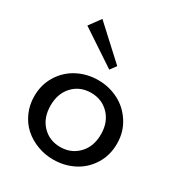

<svg xmlns="http://www.w3.org/2000/svg" viewBox="-186 -906 973 1044"><g transform="rotate(30 300.5 -384.0)"><path d="M350.1 -600.1 151.9 -782.2 99.1 -710 321.8 -562ZM300.8 14.2Q249 14.2 201.9 -3.7Q154.8 -21.5 119.1 -53Q83.5 -84.5 62.3 -131.6Q41 -178.7 41 -233.9Q41 -307.6 77.4 -365.2Q113.8 -422.9 172.6 -452.9Q231.4 -482.9 300.8 -482.9Q368.2 -482.9 427 -452.9Q485.8 -422.9 522.9 -365Q560.1 -307.1 560.1 -233.9Q560.1 -160.6 524.4 -103.3Q488.8 -45.9 429.9 -15.9Q371.1 14.2 300.8 14.2ZM300.8 -64Q368.7 -64 413.8 -110.6Q459 -157.2 459 -233.9Q459 -310.5 413.8 -357.2Q368.7 -403.8 300.8 -403.8Q232.4 -403.8 187.7 -357.2Q143.1 -310.5 143.1 -233.9Q143.1 -157.2 187.7 -110.6Q232.4 -64 300.8 -64Z"/></g></svg>

Font: BioRhyme
Style: Regular
Weight: 400
Designer: Aoife Mooney
Foundry: Aoife Mooney Type
Version: Version 1.500;PS 001.500;hotconv 1.0.88;makeotf.lib2.5.64775